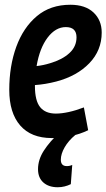

<svg xmlns="http://www.w3.org/2000/svg" viewBox="-20 -571 448 808"><path d="M351 -23Q316 -6 276 2Q236 10 198 10Q111 10 65 -43Q19 -96 19 -193Q19 -293 48.5 -374Q78 -455 135 -503Q192 -551 276 -551Q339 -551 373.5 -518.5Q408 -486 408 -434Q408 -359 356 -305Q304 -251 217 -228Q171 -216 127 -213V-209Q127 -147 149 -120Q171 -93 215 -93Q239 -93 269 -99.5Q299 -106 333 -119ZM257 -457Q214 -457 180.5 -413Q147 -369 134 -293Q162 -296 191 -305Q242 -320 272 -347.5Q302 -375 302 -414Q302 -457 257 -457ZM230 -13 297 -3Q268 21 252 49Q236 77 236 101Q236 128 261 128Q274 128 284 123L278 204Q266 210 252 213.5Q238 217 223 217Q185 217 162.5 197Q140 177 140 141Q140 101 164.5 63Q189 25 230 -13Z"/></svg>

Font: Georama SemiCondensed SemiBold
Style: Italic
Weight: 600
Width: 4
Italic angle: -9°
Designer: Jean-Baptiste Levee
Foundry: Production Type
Version: Version 1.000